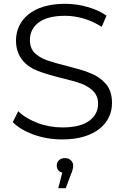

<svg xmlns="http://www.w3.org/2000/svg" viewBox="-20 -726 655 1008"><path d="M47 -85 76 -142Q95 -123 121 -107.5Q147 -92 177 -80.5Q207 -69 240.5 -63Q274 -57 307 -57Q401 -57 448 -91.5Q495 -126 495 -181Q495 -222 469 -248Q457 -260 442 -269.5Q427 -279 407.5 -286.5Q388 -294 362.5 -301Q337 -308 304 -316Q264 -326 232.5 -335.5Q201 -345 178 -354Q154 -363 133.5 -377Q113 -391 97.5 -410.5Q82 -430 73 -455.5Q64 -481 64 -514Q64 -553 80 -588Q96 -623 128 -649.5Q160 -676 208.5 -691Q257 -706 322 -706Q382 -706 439.5 -689.5Q497 -673 539 -644L514 -585Q469 -614 419.5 -628.5Q370 -643 322 -643Q229 -643 183 -608Q137 -573 137 -516Q137 -473 162 -448Q188 -423 226.5 -409.5Q265 -396 330 -380Q368 -370 399.5 -361Q431 -352 454 -342Q502 -324 535 -286.5Q568 -249 568 -185Q568 -145 551.5 -110.5Q535 -76 502.5 -50Q470 -24 421 -9Q372 6 307 6Q228 6 157 -19Q86 -45 47 -85ZM364 143Q364 163 353 188L325 262H286L307 180Q293 177 285.5 167Q278 157 278 143Q278 126 290 115Q302 104 321 104Q340 104 352 115.5Q364 127 364 143Z"/></svg>

Font: CMG Sans
Style: Regular
Weight: 400
Designer: Julieta Ulanovsky
Foundry: Julieta Ulanovsky
Version: Version 7.200